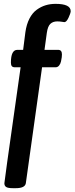

<svg xmlns="http://www.w3.org/2000/svg" viewBox="-20 -778 390 1005"><path d="M271 -757.8Q350.1 -757.8 350.1 -719.2Q349.1 -707 338.4 -684.6Q327.6 -662.1 316.9 -662.1Q314.5 -662.1 303.2 -664.1Q292 -666 279.8 -666Q257.3 -666 243.7 -653.3Q230 -640.6 225.1 -606L212.9 -517.1H284.2Q304.2 -517.1 304.2 -493.2Q304.2 -486.8 303.2 -478Q302.2 -469.2 299.3 -456.3Q296.4 -443.4 289.1 -434.6Q281.7 -425.8 271 -425.8H200.2L115.2 181.2Q110.8 207 63 207H47.9Q22 207 12.5 200.9Q2.9 194.8 2.9 181.2Q2.9 175.3 17.6 71Q32.2 -33.2 54.4 -189.2Q76.7 -345.2 87.9 -425.8H58.1Q46.9 -425.8 42 -431.6Q37.1 -437.5 37.1 -450.2Q37.1 -517.1 70.8 -517.1H101.1L112.8 -608.9Q118.7 -650.9 134.3 -680.9Q149.9 -710.9 172.4 -727.1Q194.8 -743.2 219 -750.5Q243.2 -757.8 271 -757.8Z"/></svg>

Font: Asap Symbol
Style: Regular
Weight: 900
Designer: Tania Quindós, Elena González Miranda, Marcela Romero, Pablo Cosgaya
Foundry: Omnibus-Type
Version: Version 1.000;PS 001.000;hotconv 1.0.70;makeotf.lib2.5.58329